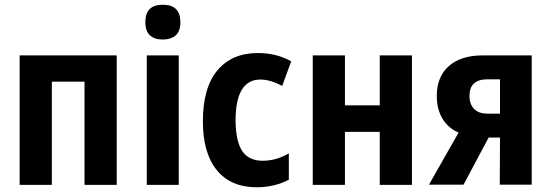

<svg xmlns="http://www.w3.org/2000/svg" viewBox="-20 -781 2330 811"><path d="M63 0V-547H473V0H337V-436H199V0Z M668 -614Q633 -614 613.5 -631.5Q594 -649 594 -687Q594 -726 613 -743.5Q632 -761 668 -761Q742 -761 742 -687Q742 -649 722 -631.5Q702 -614 668 -614ZM600 0V-547H735V0Z M1064 10Q955 10 896 -62Q837 -134 837 -268Q837 -411 898.5 -484Q960 -557 1069 -557Q1148 -557 1210 -522L1172 -418Q1122 -445 1080 -445Q975 -445 975 -271Q976 -183 1003.5 -142.5Q1031 -102 1090 -102Q1146 -102 1200 -133V-22Q1172 -7 1137.5 1.5Q1103 10 1064 10Z M1301 0V-547H1437V-336H1584V-547H1720V0H1584V-224H1437V0Z M1792 -1 1917 -221Q1874 -239 1849.5 -279Q1825 -319 1825 -376Q1825 -457 1876 -502Q1927 -547 2019 -547H2226V-1H2091L2092 -200H2044L1938 -1ZM2039 -301H2092V-446H2039Q1963 -446 1963 -376Q1963 -341 1982.5 -321Q2002 -301 2039 -301Z"/></svg>

Font: Noto Sans Condensed
Style: Bold
Weight: 700
Width: 3
Designer: Monotype Design Team
Foundry: Monotype Imaging Inc.
Version: Version 2.013; ttfautohint (v1.8.4.7-5d5b)